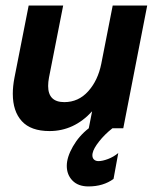

<svg xmlns="http://www.w3.org/2000/svg" viewBox="-20 -461 582 690"><path d="M26 -124Q26 -151 32 -182L83 -441H207L156 -182Q153 -166 153 -152Q153 -94 211 -94Q262 -94 297 -133Q332 -172 344 -232L385 -441H509L423 0H384Q356 22 336 47.5Q316 73 313 89Q312 92 312 97Q312 107 318 112.5Q324 118 334 118Q348 118 368 110.5Q388 103 405 89L388 182Q351 209 298 209Q261 209 240.5 188Q220 167 220 135Q220 104 242 65.5Q264 27 299 0L311 -61Q246 10 158 10Q91 10 58.5 -25.5Q26 -61 26 -124Z"/></svg>

Font: Teachers SemiBold
Style: Italic
Weight: 600
Designer: Alfredo Marco Pradil & Chank Diesel
Version: Version 0.009